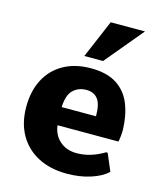

<svg xmlns="http://www.w3.org/2000/svg" viewBox="-118 -876 823 973"><g transform="rotate(15 293.5 -389.5)"><path d="M324.2 9.8Q237.3 9.8 173.1 -23.7Q108.9 -57.1 73.7 -118.9Q38.6 -180.7 38.6 -264.6Q38.6 -349.1 71.3 -410.4Q104 -471.7 164.1 -504.9Q224.1 -538.1 305.7 -538.1Q390.1 -538.1 441.2 -505.1Q492.2 -472.2 515.9 -414.1Q539.6 -356 542 -279.8Q542 -261.7 540.5 -248Q539.1 -234.4 537.8 -226.1Q536.6 -217.8 535.6 -215.3H215.8Q220.2 -180.7 237.8 -155.5Q255.4 -130.4 283 -116.9Q310.5 -103.5 344.7 -103.5Q384.8 -103.5 421.6 -115.5Q458.5 -127.4 488.8 -146.5H497.6L535.6 -56.6Q505.4 -26.9 448.5 -8.5Q391.6 9.8 324.2 9.8ZM212.4 -309.6H392.6Q392.6 -374.5 371.3 -400.4Q350.1 -426.3 312 -426.3Q271 -426.3 243.2 -400.6Q215.3 -375 212.4 -309.6ZM256.3 -589.4 341.3 -789.1H521L354.5 -589.4Z"/></g></svg>

Font: Comme ExtraBold
Style: Regular
Weight: 800
Version: Version 1.000;gftools[0.9.27]